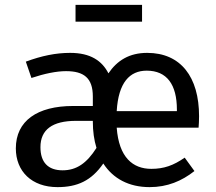

<svg xmlns="http://www.w3.org/2000/svg" viewBox="-20 -756 888 788"><path d="M45 -147C45 -53 110 12 216 12C297 12 355 -14 404 -85C444 -23 509 12 594 12C667 12 726 -13 778 -54L738 -109C692 -77 653 -63 601 -63C525 -63 468 -110 459 -232H795C796 -244 797 -261 797 -279C797 -440 722 -539 584 -539C511 -539 461 -508 425 -455C399 -506 352 -539 268 -539C209 -539 151 -527 86 -503L109 -436C163 -454 212 -464 251 -464C324 -464 361 -436 361 -360V-321H280C133 -321 45 -260 45 -147ZM292 -260H361V-257C361 -217 366 -181 376 -149C336 -86 294 -57 237 -57C177 -57 146 -90 146 -152C146 -224 195 -260 292 -260ZM582 -466C665 -466 706 -409 706 -306V-300H459C466 -417 512 -466 582 -466ZM563 -667V-736H290V-667Z"/></svg>

Font: FiraGO Unicode
Style: Regular
Weight: 400
Designer: bBox Type
Foundry: bBox Type GmbH
Version: Version 1.001;PS 001.001;hotconv 1.0.88;makeotf.lib2.5.64775